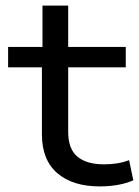

<svg xmlns="http://www.w3.org/2000/svg" viewBox="-20 -658 497 687"><path d="M337 9Q240 9 185 -38.5Q130 -86 130 -177V-417H9V-490H132V-638H224V-490H430V-417H224V-186Q224 -125 257 -97.5Q290 -70 352 -70Q377 -70 399 -73.5Q421 -77 442 -85L457 -13Q436 -3 404.5 3Q373 9 337 9Z"/></svg>

Font: Nunito Sans 10pt Expanded
Style: Regular
Weight: 400
Width: 7
Designer: Vernon Adams
Foundry: Vernon Adams
Version: Version 3.101;gftools[0.9.27]